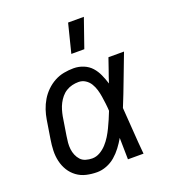

<svg xmlns="http://www.w3.org/2000/svg" viewBox="-138 -860 876 973"><g transform="rotate(-20 300.0 -373.5)"><path d="M220 8Q190 8 162 1.5Q134 -5 111.5 -21.5Q89 -38 74.5 -61.5Q60 -85 53.5 -113Q47 -141 48 -170.5Q49 -200 54 -230L70 -330Q74 -355 82.5 -380.5Q91 -406 105 -429.5Q119 -453 139 -472.5Q159 -492 183 -505Q207 -518 233.5 -523Q260 -528 286 -528Q314 -528 339.5 -517.5Q365 -507 382 -488Q399 -469 410 -444.5Q421 -420 429 -394Q439 -426 450.5 -457.5Q462 -489 472 -520H556Q530 -453 505 -386Q480 -319 453 -253Q458 -190 462 -126.5Q466 -63 472 0H388Q387 -28 387 -56Q387 -84 386 -113L387 -114Q386 -115 386 -115Q386 -115 386 -116Q372 -92 355.5 -70Q339 -48 318 -30Q297 -12 271 -2Q245 8 220 8ZM220 -66Q242 -66 262 -77.5Q282 -89 297.5 -106Q313 -123 325 -142.5Q337 -162 346.5 -182Q356 -202 365 -222.5Q374 -243 382 -264Q381 -284 378.5 -304Q376 -324 373 -343.5Q370 -363 364.5 -381.5Q359 -400 349 -416.5Q339 -433 322.5 -443.5Q306 -454 286 -454Q269 -454 252 -450Q235 -446 219.5 -436.5Q204 -427 192.5 -413Q181 -399 173 -383.5Q165 -368 160 -351Q155 -334 152 -318L136 -218Q133 -200 131.5 -182.5Q130 -165 132 -148Q134 -131 140.5 -115.5Q147 -100 158 -88Q169 -76 186 -71Q203 -66 220 -66ZM301 -600 340 -755H425L371 -600Z"/></g></svg>

Font: Iosevka Aile Oblique
Style: Regular
Weight: 400
Italic angle: -9°
Designer: Belleve Invis
Foundry: Belleve Invis
Version: Version 31.1.0; ttfautohint (v1.8.4)